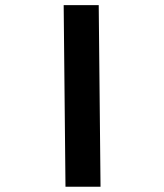

<svg xmlns="http://www.w3.org/2000/svg" viewBox="-20 -713 626 733"><path d="M230 0 223.1 -693.4H356.9L363.8 0Z"/></svg>

Font: Cascadia Mono
Style: Regular
Weight: 400
Monospace: yes
Designer: Aaron Bell
Foundry: Saja Typeworks
Version: Version 2404.023